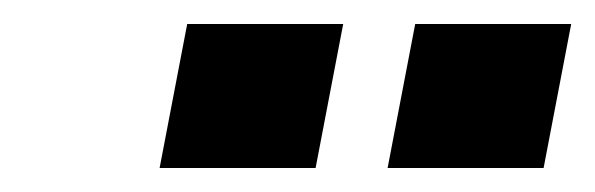

<svg xmlns="http://www.w3.org/2000/svg" viewBox="-20 -710 496 160"><path d="M303 -570H433L456 -690H326ZM113 -570H243L266 -690H136Z"/></svg>

Font: Uncut Sans
Style: Bold Italic
Weight: 700
Italic angle: -11°
Designer: Kasper Nordkvist
Foundry: UNCUT.wtf
Version: Version 1.304;Glyphs 3.2 (3246)